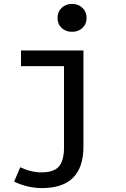

<svg xmlns="http://www.w3.org/2000/svg" viewBox="-20 -746 640 978"><path d="M194 212Q120 212 52 179L83 106Q138 132 191 132Q255 132 280.5 101.5Q306 71 306 7V-409H87V-489H405V1Q405 212 194 212ZM273 -655Q273 -686 294 -706Q315 -726 347 -726Q379 -726 400 -706Q421 -686 421 -655Q421 -623 400 -603.5Q379 -584 347 -584Q315 -584 294 -603.5Q273 -623 273 -655Z"/></svg>

Font: TypoPRO Source Code Pro
Style: Regular
Weight: 500
Monospace: yes
Designer: Paul D. Hunt, Teo Tuominen
Foundry: Adobe Systems Incorporated
Version: Version 2.010;PS 1.0;hotconv 1.0.84;makeotf.lib2.5.63406